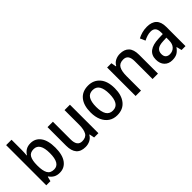

<svg xmlns="http://www.w3.org/2000/svg" viewBox="107 -1659 2569 2569"><g transform="rotate(-45 1391.5 -375.0)"><path d="M178 -568Q178 -541 176.5 -514Q175 -487 173 -468H178Q200 -505 236 -527Q272 -549 324 -549Q414 -549 466.5 -478Q519 -407 519 -270Q519 -133 466 -61.5Q413 10 324 10Q271 10 236 -10.5Q201 -31 178 -66H171L154 0H76V-760H178ZM299 -463Q230 -463 204 -415.5Q178 -368 178 -278V-266Q178 -172 205 -123.5Q232 -75 301 -75Q415 -75 415 -271Q415 -463 299 -463Z M1062 -539V0H981L967 -71H961Q938 -30 898 -10Q858 10 811 10Q638 10 638 -187V-539H740V-205Q740 -76 833 -76Q905 -76 932.5 -123.5Q960 -171 960 -263V-539Z M1643 -270Q1643 -141 1583 -65.5Q1523 10 1412 10Q1343 10 1292 -24Q1241 -58 1212.5 -121Q1184 -184 1184 -270Q1184 -403 1244 -476Q1304 -549 1415 -549Q1517 -549 1580 -477Q1643 -405 1643 -270ZM1289 -270Q1289 -177 1319 -126.5Q1349 -76 1414 -76Q1479 -76 1509 -126Q1539 -176 1539 -270Q1539 -364 1508.5 -413.5Q1478 -463 1413 -463Q1348 -463 1318.5 -413.5Q1289 -364 1289 -270Z M2016 -549Q2100 -549 2144.5 -502.5Q2189 -456 2189 -356V0H2087V-338Q2087 -400 2064.5 -431.5Q2042 -463 1993 -463Q1923 -463 1895.5 -415.5Q1868 -368 1868 -273V0H1766V-539H1847L1860 -467H1866Q1889 -509 1929.5 -529Q1970 -549 2016 -549Z M2526 -549Q2710 -549 2710 -364V0H2636L2617 -75H2614Q2583 -31 2547.5 -10.5Q2512 10 2453 10Q2384 10 2342.5 -33.5Q2301 -77 2301 -153Q2301 -318 2527 -326L2609 -329V-360Q2609 -417 2585.5 -442.5Q2562 -468 2518 -468Q2483 -468 2450 -457.5Q2417 -447 2384 -430L2351 -504Q2387 -524 2432 -536.5Q2477 -549 2526 -549ZM2546 -258Q2469 -255 2437.5 -228Q2406 -201 2406 -153Q2406 -110 2428 -90Q2450 -70 2486 -70Q2539 -70 2574 -106Q2609 -142 2609 -211V-261Z"/></g></svg>

Font: Noto Sans Tamil SemiCondensed Medium
Style: Regular
Weight: 500
Width: 4
Designer: Jelle Bosma - Monotype Design Team
Foundry: Monotype Imaging Inc.
Version: Version 2.004; ttfautohint (v1.8.4.7-5d5b)